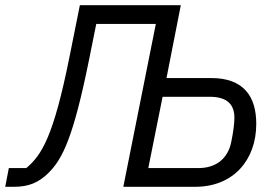

<svg xmlns="http://www.w3.org/2000/svg" viewBox="-59 -718 1049 738"><path d="M-39 0H-5C51 0 90 -16 128 -54C182 -108 223 -191 283 -487L311 -626H540L415 0H692C836 0 926 -101 926 -242C926 -349 876 -418 753 -418H581L636 -698H248L207 -494C147 -196 102 -122 42 -72H-25ZM511 -72 566 -346H747C817 -346 842 -314 842 -265C842 -246 838 -211 830 -173C817 -107 770 -72 704 -72Z"/></svg>

Font: Braiins Sans
Style: Italic
Weight: 400
Italic angle: -11.31°
Designer: Mike Abbink, Paul van der Laan, Pieter van Rosmalen, Jiri Chlebus, Lubos Buracinsky
Foundry: Bold Monday, Sudetype
Version: Version 1.000;hotconv 1.0.109;makeotfexe 2.5.65596